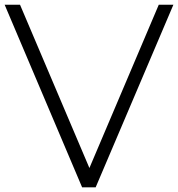

<svg xmlns="http://www.w3.org/2000/svg" viewBox="-32 -798 759 818"><path d="M375.6 0H317.8L-12.2 -777.8H53.3L348.9 -82.2L644.4 -777.8H706.7Z"/></svg>

Font: Paperlogy 3 Light
Style: Regular
Weight: 300
Designer: redesigned by Lee Juim, glyphs from Gmarket Sans & Montserrat
Foundry: PT&
Version: Version 1.001